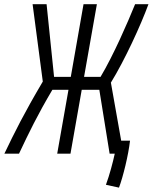

<svg xmlns="http://www.w3.org/2000/svg" viewBox="-59 -713 708 891"><path d="M206.5 0H268.1L320.3 -296.4H401.9L449.7 0H473.6C464.8 40.5 449.7 98.1 432.6 144.5L493.2 157.7C512.2 107.4 537.1 5.4 544.4 -60.1H503.4L455.6 -329.6C519.5 -433.1 594.7 -596.7 629.9 -693.4H567.9C533.7 -608.9 467.8 -457 407.7 -356.4H331.1L390.6 -693.4H328.6L269.5 -356.4H191.9L157.2 -693.4H92.3L139.6 -334.5C52.7 -187.5 8.8 -99.1 -38.6 0H29.3C74.7 -96.2 114.7 -179.2 184.1 -296.4H258.8Z"/></svg>

Font: Cascadia Code NF Light
Style: Italic
Weight: 300
Italic angle: -10°
Monospace: yes
Designer: Aaron Bell
Foundry: Saja Typeworks
Version: Version 2404.023